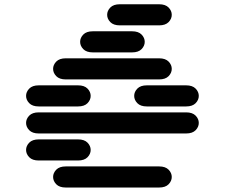

<svg xmlns="http://www.w3.org/2000/svg" viewBox="-20 -881 1040 888"><path d="M284.2 -13.7Q254.9 -13.7 240.2 -28.8Q225.6 -43.9 225.6 -62.5Q225.6 -81.1 240.2 -96.2Q254.9 -111.3 284.2 -111.3H715.8Q745.1 -111.3 759.8 -96.2Q774.4 -81.1 774.4 -62.5Q774.4 -43.9 759.8 -28.8Q745.1 -13.7 715.8 -13.7ZM159.2 -138.7Q129.9 -138.7 115.2 -153.8Q100.6 -168.9 100.6 -187.5Q100.6 -206.1 115.2 -221.2Q129.9 -236.3 159.2 -236.3H340.8Q370.1 -236.3 384.8 -221.2Q399.4 -206.1 399.4 -187.5Q399.4 -168.9 384.8 -153.8Q370.1 -138.7 340.8 -138.7ZM159.2 -263.7Q129.9 -263.7 115.2 -278.8Q100.6 -293.9 100.6 -312.5Q100.6 -331.1 115.2 -346.2Q129.9 -361.3 159.2 -361.3H840.8Q870.1 -361.3 884.8 -346.2Q899.4 -331.1 899.4 -312.5Q899.4 -293.9 884.8 -278.8Q870.1 -263.7 840.8 -263.7ZM159.2 -388.7Q129.9 -388.7 115.2 -403.8Q100.6 -418.9 100.6 -437.5Q100.6 -456.1 115.2 -471.2Q129.9 -486.3 159.2 -486.3H340.8Q370.1 -486.3 384.8 -471.2Q399.4 -456.1 399.4 -437.5Q399.4 -418.9 384.8 -403.8Q370.1 -388.7 340.8 -388.7ZM659.2 -388.7Q629.9 -388.7 615.2 -403.8Q600.6 -418.9 600.6 -437.5Q600.6 -456.1 615.2 -471.2Q629.9 -486.3 659.2 -486.3H840.8Q870.1 -486.3 884.8 -471.2Q899.4 -456.1 899.4 -437.5Q899.4 -418.9 884.8 -403.8Q870.1 -388.7 840.8 -388.7ZM284.2 -513.7Q254.9 -513.7 240.2 -528.8Q225.6 -543.9 225.6 -562.5Q225.6 -581.1 240.2 -596.2Q254.9 -611.3 284.2 -611.3H715.8Q745.1 -611.3 759.8 -596.2Q774.4 -581.1 774.4 -562.5Q774.4 -543.9 759.8 -528.8Q745.1 -513.7 715.8 -513.7ZM409.2 -638.7Q379.9 -638.7 365.2 -653.8Q350.6 -668.9 350.6 -687.5Q350.6 -706.1 365.2 -721.2Q379.9 -736.3 409.2 -736.3H590.8Q620.1 -736.3 634.8 -721.2Q649.4 -706.1 649.4 -687.5Q649.4 -668.9 634.8 -653.8Q620.1 -638.7 590.8 -638.7ZM534.2 -763.7Q504.9 -763.7 490.2 -778.8Q475.6 -793.9 475.6 -812.5Q475.6 -831.1 490.2 -846.2Q504.9 -861.3 534.2 -861.3H715.8Q745.1 -861.3 759.8 -846.2Q774.4 -831.1 774.4 -812.5Q774.4 -793.9 759.8 -778.8Q745.1 -763.7 715.8 -763.7Z"/></svg>

Font: Sixtyfour Normal
Style: Regular
Weight: 400
Monospace: yes
Designer: Jens Kutilek
Foundry: Jens Kutilek
Version: Version 2.000